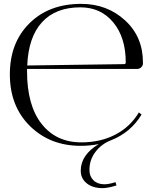

<svg xmlns="http://www.w3.org/2000/svg" viewBox="-20 -747 793 994"><path d="M120 -390Q120 -384 120 -378Q120 -201 195.5 -105.5Q271 -10 401 -10Q501 -10 578 -50.5Q655 -91 699 -165L713 -154Q657 -61 553 -20Q506 -2 474.5 39Q443 80 443 133Q443 166 464 186.5Q485 207 520 207Q544 207 578 196L583 213Q538 227 511 227Q460 227 429 202Q398 177 398 137Q398 55 491 -1Q446 8 398 8Q239 8 135 -94.5Q31 -197 31 -362Q31 -526 132.5 -626.5Q234 -727 400 -727Q534 -727 627 -642Q720 -557 720 -424V-419Q720 -407 711 -398.5Q702 -390 689 -390ZM121 -408 623 -415Q631 -415 631 -424Q631 -553 566.5 -631Q502 -709 396 -709Q268 -709 197.5 -632Q127 -555 121 -408Z"/></svg>

Font: FoglihtenNo06
Style: Regular
Weight: 500
Designer: gluk (gluksza@wp.pl)
Foundry: gluk (gluksza@wp.pl)
Version: Version 0.76